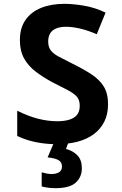

<svg xmlns="http://www.w3.org/2000/svg" viewBox="-20 -744 640 1004"><path d="M275 10Q221 10 168.5 -0.5Q116 -11 70 -33V-165Q126 -137 178 -123.5Q230 -110 279 -110Q314 -110 340.5 -117.5Q367 -125 382 -142.5Q397 -160 397 -191Q397 -223 379.5 -241Q362 -259 329 -275.5Q296 -292 250 -316Q204 -341 166 -370Q128 -399 106 -438.5Q84 -478 84 -534Q84 -598 113.5 -640Q143 -682 195.5 -703Q248 -724 318 -724Q360 -724 418 -714.5Q476 -705 532 -678L486 -565Q437 -586 397 -595Q357 -604 326 -604Q294 -604 273 -595Q252 -586 242 -569Q232 -552 232 -527Q232 -498 246 -480Q260 -462 288 -447.5Q316 -433 359 -411Q418 -382 459.5 -354.5Q501 -327 523 -291Q545 -255 545 -199Q545 -147 525.5 -108Q506 -69 470.5 -42.5Q435 -16 385.5 -3Q336 10 275 10ZM270 240Q250 240 231.5 237.5Q213 235 198 231V157Q211 161 224.5 163.5Q238 166 250 166Q273 166 288.5 157Q304 148 304 126Q304 104 286 93.5Q268 83 229 79L265 -5H340L325 35Q361 44 384.5 68Q408 92 408 136Q408 182 376 211Q344 240 270 240Z"/></svg>

Font: Noto Sans Mono
Style: Bold
Weight: 700
Designer: Monotype Design Team
Foundry: Monotype Imaging Inc.
Version: Version 2.014